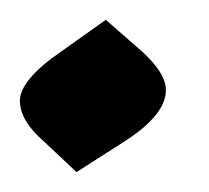

<svg xmlns="http://www.w3.org/2000/svg" viewBox="-57 -156 209 192"><path d="M19.5 16.1 -12.7 -14.2Q-37.1 -35.2 -37.1 -55.2Q-37.1 -76.2 4.9 -105L48.8 -136.2L84.5 -105Q108.9 -83 108.9 -65.9Q108.9 -41 66.9 -14.2Z"/></svg>

Font: Balgruf
Style: Italic
Weight: 500
Italic angle: -12°
Designer: Paul James Miller
Foundry: High-Logic / Made with FontCreator
Version: Version 1.201;March 28, 2021;FontCreator 13.0.0.2683 64-bit